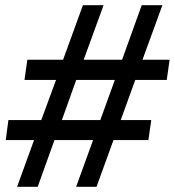

<svg xmlns="http://www.w3.org/2000/svg" viewBox="-20 -716 670 736"><path d="M45.5 0 110.5 -179H2L12.2 -255.8H138.2L194.8 -409.5H73.8L84.8 -487H221.8L297.8 -696H377L300.8 -487H448L523.2 -696H602.5L526.2 -487H630.2L619.2 -409.5H498.5L442.8 -255.8H559.8L548.8 -179H415L350 0H271.8L336.8 -179H188.8L124.5 0ZM217.2 -255.8H364.5L420.2 -409.5H272.2Z"/></svg>

Font: Chivo Medium
Style: Italic
Weight: 500
Italic angle: -8.05°
Designer: Hector Gatti
Foundry: Omnibus-Type
Version: Version 2.002